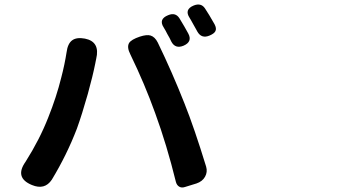

<svg xmlns="http://www.w3.org/2000/svg" viewBox="-20 -823 1540 849"><path d="M121.1 -4.9Q43 -37.1 92.8 -107.4Q155.3 -206.1 193.4 -303.7Q229.5 -393.6 251 -480.5Q265.6 -536.1 274.4 -591.8Q279.3 -629.9 298.8 -644.5Q318.4 -659.2 355.5 -652.3Q423.8 -638.7 405.3 -562.5Q404.3 -556.6 402.3 -547.9Q401.4 -544.9 401.4 -543Q390.6 -488.3 368.2 -407.2Q342.8 -317.4 320.3 -254.9Q275.4 -137.7 209 -28.3Q177.7 18.6 121.1 -4.9ZM757.8 -18.6Q717.8 -181.6 666 -323.2Q620.1 -451.2 556.6 -582Q540 -614.3 550.8 -632.8Q560.5 -648.4 598.6 -661.1Q628.9 -670.9 645.5 -666Q665 -660.2 677.7 -634.8Q741.2 -503.9 795.9 -365.2Q838.9 -257.8 891.6 -85.9Q898.4 -62.5 886.7 -41.5Q875 -20.5 848.6 -11.7L835.9 -7.8L797.9 3.9Q783.2 8.8 772.5 2.4Q761.7 -3.9 757.8 -18.6ZM737.3 -639.6Q731.4 -653.3 719.7 -672.9Q717.8 -677.7 712.4 -687Q707 -696.3 704.1 -701.2Q679.7 -738.3 723.6 -755.9Q755.9 -769.5 773.4 -742.2Q797.9 -702.1 812.5 -674.8Q832 -638.7 792 -621.1Q754.9 -605.5 737.3 -639.6ZM852.5 -683.6Q850.6 -686.5 847.7 -692.4Q838.9 -709 834 -716.8Q831.1 -722.7 824.2 -734.4Q820.3 -741.2 818.4 -744.1Q793.9 -781.2 836.9 -798.8Q869.1 -811.5 886.2 -786.1Q903.3 -760.7 928.7 -715.8Q938.5 -697.3 932.6 -685.5Q927.7 -674.8 907.2 -666Q871.1 -650.4 852.5 -683.6Z"/></svg>

Font: Bpmf GenSen Rounded B
Style: B
Weight: 700
Foundry: But Ko
Version: Version 1.320